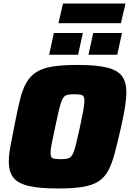

<svg xmlns="http://www.w3.org/2000/svg" viewBox="-20 -1066 740 1094"><path d="M310 8Q203 8 141.5 -7Q80 -22 55 -55.5Q30 -89 30 -146Q30 -184 40 -235.5Q50 -287 63 -354Q79 -437 93.5 -496.5Q108 -556 130 -594.5Q152 -633 187.5 -655.5Q223 -678 280 -687Q337 -696 423 -696Q530 -696 590 -681Q650 -666 675 -632.5Q700 -599 700 -541Q700 -502 691.5 -451Q683 -400 668 -334Q649 -250 633 -190.5Q617 -131 596 -92.5Q575 -54 540.5 -32Q506 -10 450.5 -1Q395 8 310 8ZM325 -159Q351 -159 366.5 -163Q382 -167 392 -183.5Q402 -200 411.5 -238Q421 -276 436 -344Q448 -401 454.5 -437Q461 -473 461 -492Q461 -519 447.5 -524Q434 -529 404 -529Q378 -529 362.5 -525Q347 -521 337.5 -504.5Q328 -488 318.5 -450Q309 -412 295 -344Q282 -285 275 -249.5Q268 -214 268 -194Q268 -169 281.5 -164Q295 -159 325 -159ZM484 -754 511 -878H675L648 -754ZM260 -754 287 -878H452L425 -754ZM313 -934 339 -1046H695L669 -934Z"/></svg>

Font: Saira Black
Style: Italic
Weight: 900
Italic angle: -12°
Designer: Hector Gatti with collaboration of the Omnibus-Type team
Foundry: Omnibus-Type
Version: Version 1.100; ttfautohint (v1.8.3)